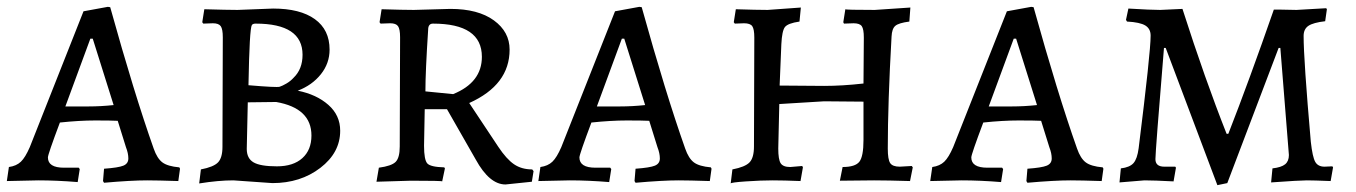

<svg xmlns="http://www.w3.org/2000/svg" viewBox="-22 -527 3961 561"><path d="M499 2 504 -34 502 -38C479.3 -40 462.8 -44.8 452.5 -52.5C442.2 -60.2 433.7 -73.7 427 -93C389 -200.3 346.7 -338 300 -506L293 -507L222 -494L65 -97C56.3 -77 47.7 -62.8 39 -54.5C30.3 -46.2 18.7 -41 4 -39L-2 2L90 0C126 0 164.3 1.7 205 5L211 -33L208 -37H165C133.7 -37 118 -47 118 -67C118 -73 129.7 -107 153 -169C191 -173 225.3 -175 256 -175C286.7 -175 308.7 -174.7 322 -174L346 -97C350.7 -85 353 -74 353 -64C353 -54 348.2 -47 338.5 -43C328.8 -39 310 -36 282 -34L279 2L282 7C334.7 2.3 376.7 0 408 0C428 0 458.3 0.7 499 2ZM237 -216H169L242 -414H249L310 -220C284.7 -217.3 260.3 -216 237 -216Z M774 8C828.7 8 875.3 -6.8 914 -36.5C952.7 -66.2 972 -102.3 972 -145C972 -175 960.5 -200.2 937.5 -220.5C914.5 -240.8 884.7 -254.7 848 -262C876 -272.7 898.5 -288.7 915.5 -310C932.5 -331.3 941 -355.3 941 -382C941 -420.7 926.7 -450.3 898 -471C869.3 -491.7 828.7 -502 776 -502L672 -498C652 -498 619.7 -498.7 575 -500L569 -462L572 -458L600 -459C611.3 -459 619 -456.2 623 -450.5C627 -444.8 629 -434 629 -418L628 -98C628 -76.7 623.7 -61.5 615 -52.5C606.3 -43.5 589.7 -36.7 565 -32L560 9C597.3 3 630.7 0 660 0ZM719 -52.5C705.7 -60.2 699 -73.3 699 -92L702 -228L785 -229C853.7 -217 888 -184.3 888 -131C888 -103 879.2 -81 861.5 -65C843.8 -49 819 -41 787 -41C755 -41 732.3 -44.8 719 -52.5ZM862 -367C862 -339 853.3 -316.7 836 -300C830 -293.3 823 -287.7 815 -283C807 -278.3 800.3 -275.2 795 -273.5C789.7 -271.8 759.3 -273.3 704 -278C706 -388.7 709.3 -447.3 714 -454C716 -456.7 719.7 -458 725 -458C816.3 -458 862 -427.7 862 -367Z M1421 -467.5C1390.3 -489.8 1348 -501 1294 -501L1187 -498C1166.3 -498 1135 -498.7 1093 -500L1087 -462L1090 -458L1118 -459C1129.3 -459 1137 -456.2 1141 -450.5C1145 -444.8 1147 -434 1147 -418L1146 -99C1146 -77 1142 -62 1134 -54C1126 -46 1109.7 -40.3 1085 -37L1078 4L1178 1C1239.3 1 1270 1.7 1270 3L1278 -35L1276 -38C1249.3 -38.7 1232.8 -42.5 1226.5 -49.5C1220.2 -56.5 1217 -73.7 1217 -101L1219 -208H1284L1368 -61C1394.7 -12.3 1423.7 12 1455 12L1532 4L1537 -27L1533 -32C1512.3 -32 1494.7 -37 1480 -47C1465.3 -57 1450 -74 1434 -98L1349 -226C1427.7 -261.3 1467 -313.3 1467 -382C1467 -416.7 1451.7 -445.2 1421 -467.5ZM1302 -252 1221 -260C1221 -298.7 1223.7 -358.7 1229 -440C1229 -452 1233.7 -458 1243 -458C1338.3 -458 1386 -425.7 1386 -361C1386 -311 1358 -274.7 1302 -252Z M2052 2 2057 -34 2055 -38C2032.3 -40 2015.8 -44.8 2005.5 -52.5C1995.2 -60.2 1986.7 -73.7 1980 -93C1942 -200.3 1899.7 -338 1853 -506L1846 -507L1775 -494L1618 -97C1609.3 -77 1600.7 -62.8 1592 -54.5C1583.3 -46.2 1571.7 -41 1557 -39L1551 2L1643 0C1679 0 1717.3 1.7 1758 5L1764 -33L1761 -37H1718C1686.7 -37 1671 -47 1671 -67C1671 -73 1682.7 -107 1706 -169C1744 -173 1778.3 -175 1809 -175C1839.7 -175 1861.7 -174.7 1875 -174L1899 -97C1903.7 -85 1906 -74 1906 -64C1906 -54 1901.2 -47 1891.5 -43C1881.8 -39 1863 -36 1835 -34L1832 2L1835 7C1887.7 2.3 1929.7 0 1961 0C1981 0 2011.3 0.7 2052 2ZM1790 -216H1722L1795 -414H1802L1863 -220C1837.7 -217.3 1813.3 -216 1790 -216Z M2572 -93C2572 -181.7 2575.7 -290.7 2583 -420C2583.7 -435.3 2587.3 -445.8 2594 -451.5C2600.7 -457.2 2614.3 -461.3 2635 -464L2638 -505L2534 -498C2476.7 -498 2448 -498.7 2448 -500L2442 -462L2444 -458L2472 -459C2484 -459 2492 -456.2 2496 -450.5C2500 -444.8 2502 -433.7 2502 -417L2501 -283C2459.7 -278.3 2421.3 -276 2386 -276L2256 -277L2261 -398C2262.3 -424 2265.8 -440.7 2271.5 -448C2277.2 -455.3 2291.3 -460.7 2314 -464L2318 -505L2221 -498C2199.7 -498 2168.7 -498.7 2128 -500L2122 -462L2125 -458L2152 -459C2164 -459 2172 -456.2 2176 -450.5C2180 -444.8 2182 -433.7 2182 -417L2181 -99C2181 -77 2176.7 -61.5 2168 -52.5C2159.3 -43.5 2142.7 -36.7 2118 -32L2113 9C2113.7 7 2128.7 5 2158 3C2187.3 1 2213.2 0 2235.5 0C2257.8 0 2285 0.7 2317 2L2324 -38L2322 -42L2287 -39C2273 -39 2263.7 -42.7 2259 -50C2254.3 -57.3 2252 -71.7 2252 -93L2255 -223L2386 -231C2409.3 -231 2447.7 -230.7 2501 -230V-118C2501 -86 2497 -64.8 2489 -54.5C2481 -44.2 2464.7 -39 2440 -39L2432 1L2532 0C2558.7 0 2593.7 0.7 2637 2L2645 -38L2642 -42L2607 -40C2593 -40 2583.7 -43.5 2579 -50.5C2574.3 -57.5 2572 -71.7 2572 -93Z M3197 2 3202 -34 3200 -38C3177.3 -40 3160.8 -44.8 3150.5 -52.5C3140.2 -60.2 3131.7 -73.7 3125 -93C3087 -200.3 3044.7 -338 2998 -506L2991 -507L2920 -494L2763 -97C2754.3 -77 2745.7 -62.8 2737 -54.5C2728.3 -46.2 2716.7 -41 2702 -39L2696 2L2788 0C2824 0 2862.3 1.7 2903 5L2909 -33L2906 -37H2863C2831.7 -37 2816 -47 2816 -67C2816 -73 2827.7 -107 2851 -169C2889 -173 2923.3 -175 2954 -175C2984.7 -175 3006.7 -174.7 3020 -174L3044 -97C3048.7 -85 3051 -74 3051 -64C3051 -54 3046.2 -47 3036.5 -43C3026.8 -39 3008 -36 2980 -34L2977 2L2980 7C3032.7 2.3 3074.7 0 3106 0C3126 0 3156.3 0.7 3197 2ZM2935 -216H2867L2940 -414H2947L3008 -220C2982.7 -217.3 2958.3 -216 2935 -216Z M3866 2 3873 -38 3871 -41 3848 -40C3835.3 -40 3826.3 -44.7 3821 -54C3815.7 -63.3 3811.3 -83 3808 -113C3794 -273 3787 -376 3787 -422C3787 -435.3 3791.7 -445.2 3801 -451.5C3810.3 -457.8 3826.7 -462.3 3850 -465L3855 -500L3853 -503L3766 -498L3715 -499H3700C3652 -361 3607.7 -240 3567 -136H3562C3520 -242 3477 -363.7 3433 -501L3368 -498C3350 -498 3319 -499.3 3275 -502L3268 -469L3271 -464C3296.3 -462.7 3314.2 -458.8 3324.5 -452.5C3334.8 -446.2 3340 -436.3 3340 -423C3340 -390.3 3328.3 -280.7 3305 -94C3302.3 -73.3 3297.3 -58.8 3290 -50.5C3282.7 -42.2 3270.3 -37 3253 -35L3249 6L3322 0C3340.7 0 3369 1 3407 3L3414 -37L3412 -40H3380C3362.7 -40 3354 -47.3 3354 -62C3354 -76.7 3362.3 -185 3379 -387H3384L3535 14L3564 8L3714 -387H3719L3744 -74C3744 -62 3740.3 -53 3733 -47C3725.7 -41 3713.3 -37 3696 -35L3692 6C3748 2 3782.8 0 3796.5 0C3810.2 0 3833.3 0.7 3866 2Z"/></svg>

Font: Alegreya SC
Style: Regular
Weight: 400
Designer: Juan Pablo del Peral
Foundry: Juan Pablo del Peral
Version: Version 1.003